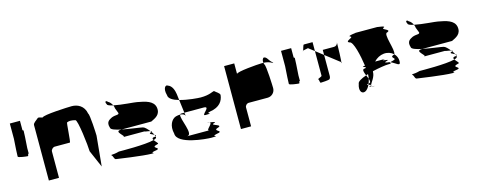

<svg xmlns="http://www.w3.org/2000/svg" viewBox="-30 -1218 3819 1538"><g transform="rotate(-15 1880.0 -449.0)"><path d="M46 -438C46 -428 116 -420 127 -420C129 -420 131 -427 133 -438H138V-484C143 -542 146 -620 146 -626C146 -628 143 -630 138 -632V-710H54V-583C49 -525 46 -444 46 -438Z M238 -188H322V-406C322 -421 338 -438 354 -438H479C487 -438 494 -607 500 -600C516 -608 538 -608 568 -600C588 -600 614 -372 614 -330L676 -187L700 -437C700 -454 693 -612 681 -624C669 -692 616 -716 568 -716C536 -716 329 -707 322 -689C305 -689 290 -704 278 -692C266 -680 238 -665 238 -648Z M777 -251C789 -239 787 -214 805 -214C805 -214 1019 -182 1091 -182C1141 -182 1051 -188 1135 -200C1181 -212 1081 -227 1153 -244C1173 -244 1144 -266 1132 -284C1060 -264 855 -267 840 -267C779 -250 765 -263 777 -251ZM820 -470C820 -454 859 -442 906 -432H1153C1187 -449 1237 -467 1225 -532C1213 -586 1151 -600 1083 -612C1069 -616 958 -622 892 -636C897 -626 899 -617 899 -610L916 -566C916 -549 891 -559 857 -546C835 -534 803 -523 820 -470ZM844 -658C827 -689 851 -687 857 -675C872 -668 885 -652 892 -636C864 -642 844 -649 844 -658ZM903 -370C937 -370 831 -432 903 -432H906C971 -419 1052 -410 1076 -404C1090 -401 1109 -381 1126 -360C1102 -366 1052 -370 1091 -370ZM1126 -360C1128 -357 1131 -354 1133 -351H1135C1141 -354 1136 -357 1126 -360ZM1132 -284C1124 -296 1124 -307 1153 -307C1154 -308 1155 -308 1156 -309C1157 -306 1157 -303 1157 -301C1157 -294 1148 -288 1132 -284ZM1133 -351C1140 -342 1146 -331 1150 -323C1132 -333 1096 -343 1133 -351ZM1150 -323C1153 -318 1155 -313 1156 -309C1164 -314 1159 -318 1150 -323Z M1305 -291C1305 -201 1542 -182 1586 -182C1671 -182 1574 -188 1630 -200C1710 -212 1605 -227 1649 -244C1716 -262 1598 -276 1630 -288C1664 -296 1628 -301 1603 -304C1627 -292 1547 -244 1586 -244H1399C1459 -244 1376 -394 1390 -426C1380 -426 1368 -425 1354 -421C1317 -409 1288 -360 1305 -291ZM1329 -604C1312 -664 1339 -689 1355 -676C1390 -664 1402 -623 1407 -591L1413 -541C1366 -554 1329 -574 1329 -604ZM1390 -426C1392 -430 1394 -432 1399 -432H1427L1431 -404C1428 -416 1413 -425 1390 -426ZM1413 -541 1427 -432H1586C1653 -432 1542 -370 1586 -370C1671 -370 1574 -376 1630 -388C1710 -400 1739 -446 1744 -494C1744 -510 1714 -525 1701 -538C1685 -537 1660 -516 1586 -516C1565 -516 1480 -522 1413 -541ZM1586 -307C1594 -307 1600 -306 1603 -304C1587 -306 1576 -307 1586 -307Z M1831 -188H1915V-344C1915 -360 1929 -375 1946 -375H2102C2137 -375 2165 -403 2165 -438C2165 -454 2159 -627 2146 -640C2144 -645 2143 -650 2142 -654H2124C2096 -654 1915 -640 1915 -622V-710H1831ZM2142 -654C2138 -678 2149 -694 2156 -694C2180 -694 2188 -660 2207 -646C2207 -638 2222 -638 2216 -632C2195 -647 2170 -653 2142 -654Z M2295 -438C2295 -428 2365 -420 2376 -420C2378 -420 2380 -427 2382 -438H2387V-484C2392 -542 2395 -620 2395 -626C2395 -628 2392 -630 2387 -632V-710H2303V-583C2298 -525 2295 -444 2295 -438Z M2471 -662C2472 -661 2474 -663 2475 -666C2472 -665 2470 -663 2471 -662ZM2475 -666C2480 -678 2486 -712 2493 -712H2565V-638L2517 -675C2502 -671 2483 -669 2475 -666ZM2533 -412C2539 -406 2537 -381 2545 -381C2554 -381 2612 -384 2619 -390C2625 -396 2628 -404 2628 -412V-589L2565 -638V-434C2565 -425 2527 -418 2533 -412ZM2628 -589V-631H2722C2738 -631 2752 -644 2753 -661C2753 -647 2750 -484 2744 -490C2737 -497 2751 -500 2743 -500ZM2753 -661V-662Z M2836 -293C2818 -242 2838 -208 2869 -220C2884 -226 2898 -243 2909 -266C2898 -269 2891 -272 2913 -276C2917 -287 2921 -299 2924 -312C2920 -322 2916 -333 2911 -344C2868 -329 2836 -312 2836 -293ZM2851 -633C2808 -650 2899 -665 2869 -677C2839 -689 2939 -695 2914 -695H3101C3076 -695 3176 -689 3145 -677C3115 -665 3206 -650 3164 -633C3124 -633 3193 -475 3172 -449C3152 -468 3123 -478 3092 -475C3061 -472 3031 -456 3009 -432H3070C3130 -432 3033 -429 3092 -422C3150 -416 3048 -409 3101 -400C3109 -400 3118 -398 3126 -395C3112 -387 3149 -383 3101 -383C3082 -383 3027 -375 2972 -362C2972 -360 2971 -358 2971 -356C2971 -315 2938 -280 2929 -260C2924 -262 2915 -264 2909 -266C2911 -269 2912 -272 2913 -276H2914C2933 -276 2931 -292 2924 -312C2926 -324 2928 -337 2928 -350C2922 -348 2917 -346 2911 -344C2899 -373 2889 -400 2914 -400C2918 -401 2922 -401 2924 -402C2924 -404 2923 -407 2923 -409C2911 -414 2887 -418 2922 -422C2910 -507 2882 -633 2851 -633ZM2922 -254C2924 -254 2926 -255 2927 -255C2926 -252 2927 -249 2930 -247C2914 -249 2900 -251 2922 -254ZM2927 -255C2937 -257 2935 -258 2929 -260C2928 -258 2927 -257 2927 -255ZM2930 -247C2933 -245 2937 -244 2945 -244C2968 -244 2948 -245 2930 -247ZM3126 -395C3167 -379 3199 -335 3199 -386C3199 -410 3189 -433 3172 -449C3170 -447 3167 -445 3164 -445C3121 -428 3200 -413 3145 -401C3135 -399 3129 -397 3126 -395Z M3271 -251C3283 -239 3281 -214 3299 -214C3299 -214 3513 -182 3585 -182C3635 -182 3545 -188 3629 -200C3675 -212 3575 -227 3647 -244C3667 -244 3638 -266 3626 -284C3554 -264 3349 -267 3334 -267C3273 -250 3259 -263 3271 -251ZM3314 -470C3314 -454 3353 -442 3400 -432H3647C3681 -449 3731 -467 3719 -532C3707 -586 3645 -600 3577 -612C3563 -616 3452 -622 3386 -636C3391 -626 3393 -617 3393 -610L3410 -566C3410 -549 3385 -559 3351 -546C3329 -534 3297 -523 3314 -470ZM3338 -658C3321 -689 3345 -687 3351 -675C3366 -668 3379 -652 3386 -636C3358 -642 3338 -649 3338 -658ZM3397 -370C3431 -370 3325 -432 3397 -432H3400C3465 -419 3546 -410 3570 -404C3584 -401 3603 -381 3620 -360C3596 -366 3546 -370 3585 -370ZM3620 -360C3622 -357 3625 -354 3627 -351H3629C3635 -354 3630 -357 3620 -360ZM3626 -284C3618 -296 3618 -307 3647 -307C3648 -308 3649 -308 3650 -309C3651 -306 3651 -303 3651 -301C3651 -294 3642 -288 3626 -284ZM3627 -351C3634 -342 3640 -331 3644 -323C3626 -333 3590 -343 3627 -351ZM3644 -323C3647 -318 3649 -313 3650 -309C3658 -314 3653 -318 3644 -323Z"/></g></svg>

Font: bitstorm
Style: Regular
Weight: 400
Version: Version 0.2